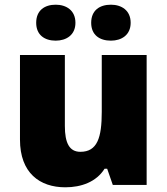

<svg xmlns="http://www.w3.org/2000/svg" viewBox="-20 -787 710 817"><path d="M134 -690C134 -638 170 -614 217 -614C262 -614 301 -638 301 -690C301 -743 262 -767 217 -767C170 -767 134 -743 134 -690ZM368 -690C368 -638 404 -614 452 -614C497 -614 536 -638 536 -690C536 -743 497 -767 452 -767C404 -767 368 -743 368 -690ZM604 -553H413V-311C413 -201 394 -141 322 -141C275 -141 256 -179 256 -251V-553H65V-193C65 -51 149 10 258 10C326 10 390 -13 425 -69H436L460 0H604Z"/></svg>

Font: Noto Sans Thai Looped Black
Style: Regular
Weight: 900
Designer: Sasikarn Vongin, Ben Mitchell
Foundry: The Fontpad Ltd
Version: Version 1.001